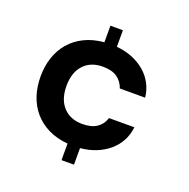

<svg xmlns="http://www.w3.org/2000/svg" viewBox="-124 -721 910 926"><g transform="rotate(20 331.5 -258.0)"><path d="M564 -182Q560 -144 543 -112Q526 -80 498 -56Q470 -32 433 -17Q396 -2 352 2V87H288V2Q231 -3 187.5 -24.5Q144 -46 114.5 -80.5Q85 -115 70 -160Q55 -205 55 -258Q55 -311 70 -356Q85 -401 114.5 -435.5Q144 -470 187.5 -491.5Q231 -513 288 -518V-603H352V-518Q396 -514 433 -499Q470 -484 498 -460Q526 -436 543 -404Q560 -372 564 -334H434Q423 -367 396 -386Q369 -405 322 -405Q260 -405 224 -366Q188 -327 188 -258Q188 -189 224 -150Q260 -111 322 -111Q369 -111 396.5 -130Q424 -149 434 -182H564Z"/></g></svg>

Font: Poppins SemiBold
Style: Regular
Weight: 600
Designer: Ninad Kale (Devanagari), Jonny Pinhorn (Latin)
Foundry: Indian Type Foundry
Version: Version 3.002 2017